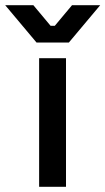

<svg xmlns="http://www.w3.org/2000/svg" viewBox="-86 -716 404 736"><path d="M64 0V-493H167V0ZM54 -553 -66 -696H42L108 -617H124L190 -696H298L178 -553Z"/></svg>

Font: Space Grotesk Frontify Medium
Style: Regular
Weight: 500
Designer: Florian Karsten
Version: Version 2.000